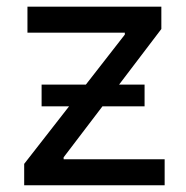

<svg xmlns="http://www.w3.org/2000/svg" viewBox="-20 -550 553 570"><path d="M51.8 -63.5 185.1 -234.4H103.5V-298.8H234.9L350.6 -447.3V-453.1H61.5V-530.3H459V-463.9L333.5 -298.8H409.2V-234.4H284.2L168.9 -83V-77.1H468.8V0H51.8Z"/></svg>

Font: Pretendard Std
Style: Regular
Weight: 400
Designer: Base glyphs from Inter by Rasmus Andersson; Hangeul glyphs from Noto Sans CJK(Source Han Sans) by Jang Soo-young and Kan
Foundry: Kil Hyung-jin
Version: Version 1.309